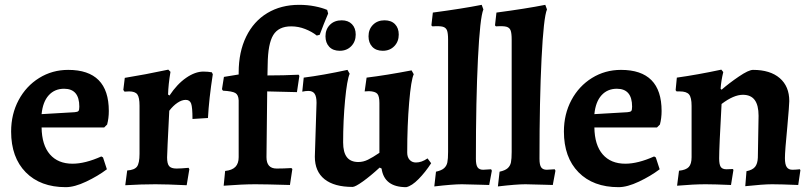

<svg xmlns="http://www.w3.org/2000/svg" viewBox="-20 -762 3350 794"><path d="M26 -218Q26 -290 57 -348Q88 -406 142 -439.5Q196 -473 262 -473Q430 -473 430 -303Q430 -273 423 -247L411 -235H152Q153 -162 186.5 -123.5Q220 -85 280 -85Q332 -85 399 -115L406 -111L422 -62Q385 -34 336.5 -11Q288 12 252 12Q147 12 86.5 -49.5Q26 -111 26 -218ZM289 -298Q301 -299 304.5 -303Q308 -307 308 -321Q308 -395 245 -395Q206 -395 181.5 -368Q157 -341 152 -290Z M557 -126V-325Q557 -359 548 -371.5Q539 -384 514 -384L495 -383L490 -390L496 -440Q577 -453 676 -474L685 -465Q676 -412 675 -371L681 -367Q712 -414 749.5 -440Q787 -466 821 -466Q840 -466 856 -463L860 -455Q844 -351 840 -274L776 -270Q776 -318 770.5 -333.5Q765 -349 748 -349Q732 -349 714 -337Q696 -325 680 -304Q671 -128 671 -111Q671 -85 679.5 -75Q688 -65 710 -65Q727 -65 760 -68L763 -62L752 4Q668 0 623 0Q565 0 498 4L506 -57Q536 -59 546.5 -73Q557 -87 557 -126Z M911 -55Q940 -58 953.5 -72Q967 -86 967 -112V-347Q966 -370 953 -377.5Q940 -385 902 -387L898 -393L906 -444L967 -454V-462Q967 -547 998 -610.5Q1029 -674 1085.5 -708Q1142 -742 1217 -742Q1251 -742 1281.5 -736Q1312 -730 1333 -721L1337 -706Q1319 -664 1302 -618L1290 -615Q1270 -631 1242 -642Q1214 -653 1184 -653Q1132 -653 1110 -617Q1088 -581 1087 -496L1086 -450Q1153 -450 1215 -453L1218 -448L1208 -381Q1151 -383 1085 -384L1082 -112Q1082 -65 1124 -65Q1153 -65 1185 -67L1189 -63L1179 3Q1077 0 1036 0Q983 0 905 6Z M1255 -386Q1244 -386 1230 -383L1236 -441Q1315 -451 1417 -473L1426 -457Q1415 -432 1407 -347.5Q1399 -263 1399 -173Q1399 -132 1414.5 -112Q1430 -92 1462 -92Q1482 -92 1501.5 -101.5Q1521 -111 1549 -130V-336Q1549 -364 1540.5 -374Q1532 -384 1506 -385L1488 -384L1496 -441Q1578 -451 1682 -471L1691 -455Q1680 -432 1672 -338Q1664 -244 1664 -131Q1664 -112 1674 -101Q1684 -90 1700 -90Q1724 -90 1748 -107L1763 -87Q1739 -50 1711 -21.5Q1683 7 1660 12Q1569 12 1558 -65L1550 -69Q1512 -34 1480.5 -11.5Q1449 11 1438 11Q1362 11 1322 -21Q1282 -53 1282 -114L1289 -337Q1289 -363 1281 -374.5Q1273 -386 1255 -386ZM1326 -612Q1326 -641 1344.5 -659.5Q1363 -678 1393 -678Q1420 -678 1435.5 -662Q1451 -646 1451 -619Q1451 -590 1432.5 -571Q1414 -552 1385 -552Q1357 -552 1341.5 -568.5Q1326 -585 1326 -612ZM1504 -612Q1504 -641 1522.5 -659.5Q1541 -678 1570 -678Q1598 -678 1613.5 -662Q1629 -646 1629 -619Q1629 -590 1610.5 -571Q1592 -552 1563 -552Q1535 -552 1519.5 -568.5Q1504 -585 1504 -612Z M1783 -52Q1806 -57 1816.5 -66.5Q1827 -76 1830 -90.5Q1833 -105 1833 -134V-598Q1833 -625 1828.5 -636.5Q1824 -648 1811 -651.5Q1798 -655 1768 -653L1764 -657L1770 -710Q1891 -726 1972 -742L1979 -723Q1965 -690 1956.5 -519Q1948 -348 1948 -105Q1948 -80 1955 -70Q1962 -60 1978 -60L2011 -62L2014 -56L2003 3L1970 2Q1914 0 1890 0Q1852 0 1776 9Z M2046 -52Q2069 -57 2079.5 -66.5Q2090 -76 2093 -90.5Q2096 -105 2096 -134V-598Q2096 -625 2091.5 -636.5Q2087 -648 2074 -651.5Q2061 -655 2031 -653L2027 -657L2033 -710Q2154 -726 2235 -742L2242 -723Q2228 -690 2219.5 -519Q2211 -348 2211 -105Q2211 -80 2218 -70Q2225 -60 2241 -60L2274 -62L2277 -56L2266 3L2233 2Q2177 0 2153 0Q2115 0 2039 9Z M2312 -218Q2312 -290 2343 -348Q2374 -406 2428 -439.5Q2482 -473 2548 -473Q2716 -473 2716 -303Q2716 -273 2709 -247L2697 -235H2438Q2439 -162 2472.5 -123.5Q2506 -85 2566 -85Q2618 -85 2685 -115L2692 -111L2708 -62Q2671 -34 2622.5 -11Q2574 12 2538 12Q2433 12 2372.5 -49.5Q2312 -111 2312 -218ZM2575 -298Q2587 -299 2590.5 -303Q2594 -307 2594 -321Q2594 -395 2531 -395Q2492 -395 2467.5 -368Q2443 -341 2438 -290Z M3114 -110 3117 -283Q3117 -327 3101 -348.5Q3085 -370 3052 -370Q3014 -370 2964 -332Q2954 -152 2954 -107Q2954 -82 2960.5 -72Q2967 -62 2984 -62L3011 -63L3013 -59L3003 3Q2935 0 2898 0Q2849 0 2780 6L2788 -56Q2817 -59 2828.5 -71.5Q2840 -84 2840 -112V-324Q2840 -359 2829.5 -371.5Q2819 -384 2791 -384H2778L2774 -389L2779 -441Q2865 -453 2963 -474L2971 -464Q2962 -427 2960 -395L2964 -391Q2995 -418 3035.5 -445.5Q3076 -473 3094 -473Q3165 -473 3204.5 -439Q3244 -405 3244 -344Q3244 -329 3236 -239Q3226 -137 3226 -108Q3226 -82 3233.5 -71Q3241 -60 3257 -60Q3268 -60 3288 -62L3290 -58L3281 3Q3209 0 3173 0Q3136 0 3062 8L3067 -54Q3092 -59 3102.5 -72Q3113 -85 3114 -110Z"/></svg>

Font: Alegreya
Style: Bold
Weight: 700
Designer: Juan Pablo del Peral
Foundry: Huerta Tipografica
Version: Version 2.008; ttfautohint (v1.8)